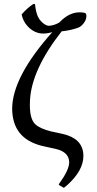

<svg xmlns="http://www.w3.org/2000/svg" viewBox="-20 -718 473 932"><path d="M184.1 -9.8Q39.6 -45.4 39.1 -190.9Q40 -344.7 233.9 -562Q210.4 -555.2 189.9 -555.2Q147.5 -555.2 114.3 -590.3Q91.8 -614.7 85 -647.9Q109.9 -677.2 141.1 -698.2H149.9Q153.8 -659.2 164.1 -637.2Q176.8 -610.8 201.7 -597.2Q210 -593.3 215.8 -592.8Q241.2 -593.3 268.1 -608.9Q314 -657.7 365.2 -658.2Q394 -658.2 397.5 -650.9Q399.4 -646 399.4 -640.1Q399.4 -616.7 377.4 -595.2Q368.7 -586.9 359.4 -583.5Q324.7 -570.8 279.3 -565.9Q132.3 -378.4 125.5 -229.5Q125 -218.3 125 -207Q125 -139.6 151.4 -114.7Q174.8 -93.3 228 -80.1Q234.4 -78.6 254.4 -74.5Q274.4 -70.3 284.2 -67.9Q377.4 -46.9 384.3 27.3Q384.8 33.7 384.8 39.1Q384.8 109.9 306.2 180.7Q296.4 189.5 290 193.8L268.1 181.2L265.1 176.8Q315.4 107.4 315.9 70.8Q315.9 21 252.9 5.4Q251.5 4.9 251 4.9Q240.7 2.4 219.2 -2Q195.3 -7.3 184.1 -9.8Z"/></svg>

Font: Linux Biolinum O
Style: Regular
Weight: 400
Designer: Philipp H. Poll
Foundry: Philipp H. Poll
Version: Version 1.0.4